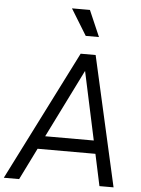

<svg xmlns="http://www.w3.org/2000/svg" viewBox="-91 -1048 807 1098"><g transform="rotate(5 312.5 -499.5)"><path d="M-27 0 349 -745H435L603 0H522L483 -182H151L61 0ZM188 -257H467L375 -685L399 -682ZM369 -849 277 -999H380L445 -849Z"/></g></svg>

Font: Plus Jakarta Sans
Style: Italic
Weight: 400
Italic angle: -8°
Designer: Gumpita Rahayu
Foundry: Tokotype
Version: Version 2.006